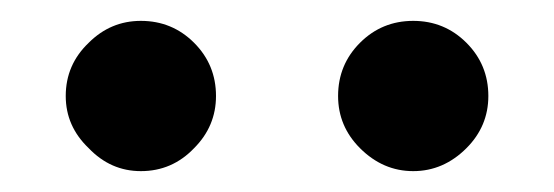

<svg xmlns="http://www.w3.org/2000/svg" viewBox="-20 -753 531 184"><path d="M115 -733Q86 -733 65 -712Q43 -691 43 -661Q43 -632 65 -611Q86 -589 115 -589Q145 -589 166 -611Q187 -632 187 -661Q187 -691 166 -712Q145 -733 115 -733ZM376 -733Q346 -733 325 -712Q304 -691 304 -661Q304 -632 325 -611Q347 -589 376 -589Q405 -589 427 -611Q448 -632 448 -661Q448 -691 427 -712Q406 -733 376 -733Z"/></svg>

Font: Unageo
Style: Bold
Weight: 700
Designer: Richard Sepsi
Foundry: Richard Sepsi
Version: Version 2.000